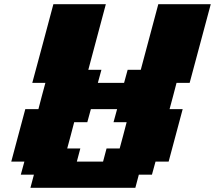

<svg xmlns="http://www.w3.org/2000/svg" viewBox="-20 -895 1024 915"><path d="M125 0H625L641.6 -62.5H704.1L721.2 -125H783.7Q794.9 -166.5 817.1 -249.8Q839.4 -333 850.6 -375H788.1Q793.9 -395.5 804.9 -437.3Q815.9 -479 821.3 -500H883.8Q900.9 -562.5 934.1 -687.5Q967.3 -812.5 984.4 -875H734.4L650.9 -562.5H588.4L571.3 -500H446.3L463.4 -562.5H400.9L484.4 -875H234.4Q217.8 -812.5 184.3 -687.5Q150.9 -562.5 133.8 -500H196.3Q190.4 -479 179.4 -437.5Q168.5 -396 163.1 -375H100.6Q89.4 -333 67.1 -250Q44.9 -167 33.7 -125H96.2L79.1 -62.5H141.6ZM471.2 -125H346.2L362.8 -187.5H300.3Q306.2 -208 317.1 -249.8Q328.1 -291.5 333.5 -312.5H396L413.1 -375H538.1L521 -312.5H583.5Q578.1 -291.5 567.1 -249.8Q556.2 -208 550.3 -187.5H487.8Z"/></svg>

Font: Faithful 32x
Style: BoldOblique
Weight: 400
Foundry: Faithful Resource Pack
Version: Version 1.0; January 27, 2023